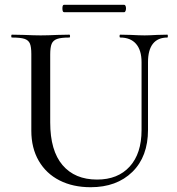

<svg xmlns="http://www.w3.org/2000/svg" viewBox="-20 -770 740 803"><path d="M483 -613Q480 -613 480 -619Q480 -625 483 -625L528 -624Q564 -622 585 -622Q603 -622 637 -624L680 -625Q682 -625 682 -619Q682 -613 680 -613Q640 -613 619.5 -587Q599 -561 599 -510V-227Q599 -115 533.5 -51Q468 13 359 13Q285 13 229 -15.5Q173 -44 142 -97.5Q111 -151 111 -223V-544Q111 -574 105 -588Q99 -602 82.5 -607.5Q66 -613 30 -613Q27 -613 27 -619Q27 -625 30 -625L80 -624Q124 -622 150 -622Q179 -622 221 -624L270 -625Q273 -625 273 -619Q273 -613 270 -613Q235 -613 218.5 -607Q202 -601 196 -586.5Q190 -572 190 -542V-258Q190 -140 241.5 -79.5Q293 -19 386 -19Q473 -19 522.5 -73.5Q572 -128 572 -226V-510Q572 -560 549 -586.5Q526 -613 483 -613ZM241 -735Q241 -750 248 -750H499Q503 -750 505 -745.5Q507 -741 507 -735Q507 -729 505 -724Q503 -719 499 -719H248Q241 -719 241 -735Z"/></svg>

Font: Cormorant SC Medium
Style: Regular
Weight: 500
Designer: Christian Thalmann (Catharsis Fonts)
Foundry: Catharsis Fonts
Version: Version 4.000